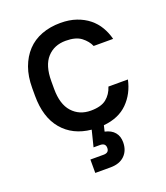

<svg xmlns="http://www.w3.org/2000/svg" viewBox="-131 -599 768 889"><g transform="rotate(-20 252.5 -154.0)"><path d="M238 6Q148 -3 96.5 -64Q45 -125 45 -231V-269Q45 -326 61 -370Q77 -414 106 -445Q135 -476 177 -492Q219 -508 270 -508Q314 -508 348.5 -496Q383 -484 408.5 -463.5Q434 -443 450.5 -415Q467 -387 475 -355H379Q368 -381 341.5 -401.5Q315 -422 265 -422Q208 -422 173.5 -384Q139 -346 139 -269V-231Q139 -155 174 -116.5Q209 -78 265 -78Q316 -78 342 -99Q368 -120 379 -155H475Q461 -89 417 -45Q373 -1 298 6L291 35Q323 42 339 61.5Q355 81 355 110Q355 151 330 175.5Q305 200 260 200H185V134H250Q277 134 277 110Q277 86 250 86H218Z"/></g></svg>

Font: PT Root UI Web Medium
Style: Regular
Weight: 500
Designer: Vitaly Kuzmin
Foundry: ParaType Ltd.
Version: Version 1.001W